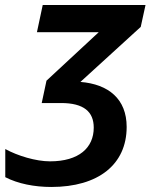

<svg xmlns="http://www.w3.org/2000/svg" viewBox="-20 -734 599 764"><path d="M184 10C372 10 484 -80 484 -229C484 -340 412 -399 300 -408L540 -627L559 -714H150L127 -606H373L165 -413L146 -324H223C314 -324 353 -289 353 -226C353 -146 294 -92 179 -92C123 -92 50 -114 1 -141V-29C51 -3 117 10 184 10Z"/></svg>

Font: Noto Sans SemiBold
Style: Italic
Weight: 600
Italic angle: -12°
Designer: Monotype Design Team
Foundry: Monotype Imaging Inc.
Version: Version 2.013